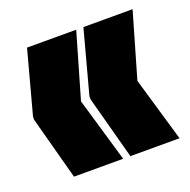

<svg xmlns="http://www.w3.org/2000/svg" viewBox="-84 -555 569 576"><g transform="rotate(-20 200.5 -267.0)"><path d="M216 -473 156 -266 216 -61H59L5 -262V-272L59 -473ZM396 -473 336 -266 396 -61H239L185 -262V-272L239 -473Z"/></g></svg>

Font: FFF_tuoi-tre Black
Style: Regular
Weight: 900
Designer: bBox Type GmbH
Foundry: bBox Type GmbH
Version: Version 1.001